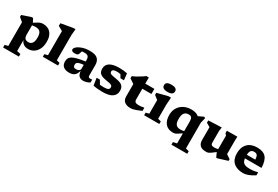

<svg xmlns="http://www.w3.org/2000/svg" viewBox="90 -2044 5165 3561"><g transform="rotate(30 2672.0 -263.0)"><path d="M373.5 164V219.5H35.5V164L105 146V-360.5Q95.5 -369 73.2 -387Q51 -405 23.5 -428.5V-469.5L207.5 -532.5H244L284 -454Q336 -488.5 367 -505Q398 -521.5 418.2 -526.5Q438.5 -531.5 457.5 -531.5Q570 -531.5 627.5 -464Q685 -396.5 685 -279Q685 -184.5 652.8 -119.2Q620.5 -54 566.8 -20.5Q513 13 448.5 13Q387.5 13 348 -15.8Q308.5 -44.5 294 -90V146.5ZM497.5 -259Q497.5 -342 466.8 -377Q436 -412 371.5 -412Q336 -412 294.5 -404V-210Q294.5 -147.5 318.8 -123.2Q343 -99 388.5 -99Q439.5 -99 468.5 -135.8Q497.5 -172.5 497.5 -259Z M1017.5 -73 1085 -55.5V0H759.5V-55.5L828.5 -73V-589.5Q818.5 -595 789 -611.2Q759.5 -627.5 730.5 -644.5V-701L982.5 -745H1029.5L1017.5 -612Z M1626.5 12.5Q1569.5 12.5 1537.5 -19.8Q1505.5 -52 1498.5 -125.5Q1478.5 -50 1438 -18.5Q1397.5 13 1328 13Q1246 13 1202.5 -23Q1159 -59 1159 -131.5Q1159 -168 1171.8 -197Q1184.5 -226 1219.2 -248.5Q1254 -271 1319.8 -288.8Q1385.5 -306.5 1492 -321V-354.5Q1492 -404.5 1470.5 -428Q1449 -451.5 1397 -451.5Q1378 -451.5 1363.5 -450.8Q1349 -450 1337.5 -449Q1328.5 -415 1317.5 -386.5Q1309 -363.5 1290 -356.5Q1271 -349.5 1236.5 -349.5Q1200 -349.5 1182.8 -362Q1165.5 -374.5 1165.5 -394.5Q1165.5 -421.5 1202.2 -453.5Q1239 -485.5 1306.2 -508.5Q1373.5 -531.5 1464.5 -531.5Q1584 -531.5 1632 -484.8Q1680 -438 1680 -353.5V-129.5Q1680 -105 1691 -95.8Q1702 -86.5 1724 -86.5Q1739.5 -86.5 1765 -91V-29.5Q1735 -10.5 1699.8 1Q1664.5 12.5 1626.5 12.5ZM1344 -168Q1344 -135 1358 -121.2Q1372 -107.5 1409.5 -107.5Q1446.5 -107.5 1469.2 -123.8Q1492 -140 1492 -166V-250Q1427.5 -242.5 1396 -232.2Q1364.5 -222 1354.2 -206.5Q1344 -191 1344 -168Z M2094 -531.5Q2143.5 -531.5 2184.2 -527.2Q2225 -523 2266 -513.5L2280.5 -374H2206.5L2167.5 -440.5Q2124 -449 2093 -449Q2040.5 -449 2017 -436.2Q1993.5 -423.5 1993.5 -397.5Q1993.5 -375.5 2006.2 -363Q2019 -350.5 2050.2 -342.8Q2081.5 -335 2137.5 -326.5Q2193.5 -318.5 2233.5 -301.8Q2273.5 -285 2294.8 -253Q2316 -221 2316 -166.5Q2316 -82.5 2250 -35Q2184 12.5 2038 12.5Q1984 12.5 1930 7.2Q1876 2 1842.5 -6.5L1818.5 -162H1888L1937 -79Q1976.5 -74.5 2015.5 -74.5Q2083 -74.5 2109.8 -89.8Q2136.5 -105 2136.5 -136Q2136.5 -164 2118.8 -177Q2101 -190 2065 -196.8Q2029 -203.5 1973.5 -213.5Q1891 -228.5 1857.2 -263Q1823.5 -297.5 1823.5 -360.5Q1823.5 -445.5 1892.2 -488.5Q1961 -531.5 2094 -531.5Z M2654.5 -183.5Q2654.5 -142 2675.5 -126Q2696.5 -110 2751 -110Q2774.5 -110 2802.2 -113.2Q2830 -116.5 2863 -123.5V-55Q2802 -28 2762.5 -13.2Q2723 1.5 2694.8 7.2Q2666.5 13 2638.5 13Q2556.5 13 2511.2 -24.5Q2466 -62 2466 -137V-400.5L2367 -467V-512Q2391.5 -521 2433.2 -543.2Q2475 -565.5 2520.5 -593.8Q2566 -622 2601.5 -650H2654.5V-518.5H2849V-409H2654.5Z M3087 -590.5Q2968.5 -590.5 2968.5 -669Q2968.5 -745 3087 -745Q3206 -745 3206 -669Q3206 -590.5 3087 -590.5ZM3198 -531.5 3187 -372.5V-73L3254 -55.5V0H2929V-55.5L2998 -73V-364Q2989.5 -371 2964.2 -390.8Q2939 -410.5 2916 -428.5V-473L3141.5 -531.5Z M3979 164V219.5H3640.5V164L3720 146.5V-69Q3667 -31.5 3637.2 -14Q3607.5 3.5 3589.2 8.2Q3571 13 3553.5 13Q3441.5 13 3385.5 -54.5Q3329.5 -122 3329.5 -239Q3329.5 -331 3371 -396.5Q3412.5 -462 3482 -496.8Q3551.5 -531.5 3636.5 -531.5Q3686.5 -531.5 3725 -521Q3763.5 -510.5 3799 -482.5L3910.5 -534.5L3935.5 -516.5L3909 -407V146ZM3517 -261.5Q3517 -177 3547 -141.8Q3577 -106.5 3642.5 -106.5Q3678.5 -106.5 3720 -116V-325Q3720 -378 3702.2 -402.5Q3684.5 -427 3638 -427Q3579.5 -427 3548.2 -389Q3517 -351 3517 -261.5Z M4278.5 -193Q4278.5 -160.5 4295.2 -146.2Q4312 -132 4352.5 -132Q4387.5 -132 4433 -142V-431L4402 -468.5V-518.5L4625.5 -520L4622 -437V-145Q4628 -141 4644.8 -129.8Q4661.5 -118.5 4680 -106.5Q4698.5 -94.5 4709 -87.5V-50.5L4507.5 13H4480L4437 -82.5Q4393 -48 4365.8 -28.5Q4338.5 -9 4320.8 0Q4303 9 4288.5 11Q4274 13 4255 13Q4171 13 4130.2 -26.2Q4089.5 -65.5 4089.5 -139V-414.5L4007.5 -462V-512L4289.5 -523.5L4278.5 -441.5Z M5048 -531.5Q5179 -531.5 5238.5 -463.2Q5298 -395 5303 -242H4948Q4957 -172 4996 -145Q5035 -118 5114.5 -118Q5166.5 -118 5208.8 -124.5Q5251 -131 5290 -140.5V-76.5Q5216 -28.5 5158.2 -7.8Q5100.5 13 5054 13Q4919.5 13 4845.2 -54.2Q4771 -121.5 4771 -251Q4771 -380.5 4843 -456Q4915 -531.5 5048 -531.5ZM5038.5 -434Q4994.5 -434 4971.5 -408.8Q4948.5 -383.5 4945.5 -317.5H5125.5Q5123 -388.5 5101.2 -411.2Q5079.5 -434 5038.5 -434Z"/></g></svg>

Font: Newsreader Caption
Style: Bold
Weight: 700
Designer: Hugues Gentile
Foundry: Production Type
Version: Version 1.001